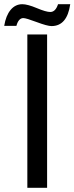

<svg xmlns="http://www.w3.org/2000/svg" viewBox="-27 -893 354 913"><path d="M197 -729V0H103V-729ZM79 -873Q104 -873 148 -854.5Q192 -836 212 -836Q237 -836 249 -873H307Q292 -769 218 -769Q198 -769 147.5 -788Q97 -807 84 -807Q61 -807 51 -770H-7Q1 -819 23.5 -846Q46 -873 79 -873Z"/></svg>

Font: ColatingCofangSans
Style: Regular
Weight: 400
Foundry: GNU
Version: Version 412.227;June 27, 2022;FontCreator 11.0.0.2412 32-bit